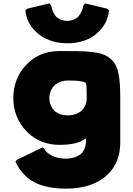

<svg xmlns="http://www.w3.org/2000/svg" viewBox="-20 -838 792 1140"><path d="M645 -481 638 -487C589 -535 497 -535 331 -535C257 -535 193 -509 147 -464L139 -456C88 -406 59 -335 59 -256C59 -178 88 -108 138 -58L146 -50C192 -5 257 22 331 22C394 22 450 14 491 -17V-4C491 30 480 55 464 73C439 95 402 104 374 104C319 104 282 87 257 65C253 61 248 53 244 47L233 37L82 110L72 120L73 123C86 153 103 176 122 196L130 205C195 268 289 282 374 282C474 282 560 255 617 200L625 192C669 148 694 86 694 9V-256C694 -375 684 -443 645 -481ZM304 -332C324 -349 352 -360 384 -360C442 -360 473 -356 487 -347C492 -340 494 -330 494 -315C494 -308 495 -264 495 -256C495 -226 485 -202 465 -181C445 -164 417 -153 384 -153C350 -153 324 -162 303 -180C286 -198 273 -225 273 -256C273 -286 285 -312 304 -332ZM475 -807V-806C470 -766 443 -737 443 -737C428 -725 408 -714 380 -714C351 -714 330 -724 315 -737C289 -766 284 -806 284 -806L283 -807L273 -818L140 -786L131 -776V-773C136 -727 157 -686 188 -655L195 -648C238 -606 303 -581 380 -581C456 -581 519 -604 562 -646L570 -654C601 -685 622 -726 627 -773V-776L618 -786L485 -818Z"/></svg>

Font: Hussar Woodtype
Style: Ultra
Weight: 900
Foundry: Cannot Into Space Fonts
Version: Version 1.07